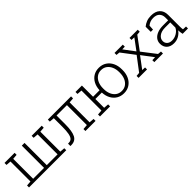

<svg xmlns="http://www.w3.org/2000/svg" viewBox="292 -1727 2927 2927"><g transform="rotate(-45 1755.5 -264.0)"><path d="M47.4 0V-42.5L127 -48.8V-479L47.4 -485.4V-528.3H185.5H265.1V-485.4L185.5 -479V-48.8H420.4V-528.3H479V-48.8H711.9V-479L632.3 -485.4V-528.3H770.5H850.1V-485.4L770.5 -479V-48.8L850.1 -42.5V0Z M939.9 0 940.4 -51.8 959 -52.2Q995.1 -52.2 1017.6 -75.2Q1040 -98.1 1050.5 -151.6Q1061 -205.1 1061 -294.9V-479L981.4 -485.4V-528.3H1402.3H1481.9V-485.4L1402.3 -479V-48.8L1481.9 -42.5V0H1263.7V-42.5L1343.3 -48.8V-478.5H1119.6V-294.9Q1119.6 -139.2 1083.5 -69.6Q1047.4 0 960.9 0Z M2088.9 10.3Q2021 10.3 1969.5 -21.2Q1918 -52.7 1888.2 -108.6Q1858.4 -164.6 1855 -238.3H1715.8V-48.8L1795.4 -42.5V0H1577.6V-42.5L1657.2 -48.8V-479L1577.6 -485.4V-528.3H1715.8V-287.1H1855.5Q1858.4 -361.8 1888.2 -418.2Q1918 -474.6 1969 -506.3Q2020 -538.1 2087.9 -538.1Q2158.7 -538.1 2211.2 -503.9Q2263.7 -469.7 2292.7 -409.9Q2321.8 -350.1 2321.8 -272V-255.9Q2321.8 -177.7 2292.7 -117.7Q2263.7 -57.6 2211.4 -23.7Q2159.2 10.3 2088.9 10.3ZM2088.9 -38.6Q2143.1 -38.6 2182.4 -67.4Q2221.7 -96.2 2242.4 -145.3Q2263.2 -194.3 2263.2 -255.9V-272Q2263.2 -332.5 2242.2 -381.6Q2221.2 -430.7 2181.9 -459.7Q2142.6 -488.8 2087.9 -488.8Q2033.2 -488.8 1993.9 -459.7Q1954.6 -430.7 1933.8 -381.6Q1913.1 -332.5 1913.1 -272V-255.9Q1913.1 -194.3 1934.1 -145Q1955.1 -95.7 1994.4 -67.1Q2033.7 -38.6 2088.9 -38.6Z M2409.2 0V-42.5L2469.2 -47.9L2636.7 -269L2476.1 -480.5L2418.9 -485.4V-528.3H2597.7V-485.4L2541 -482.9L2671.9 -308.6L2800.8 -482.9L2742.2 -485.4V-528.3H2919.4V-485.4L2861.8 -480.5L2706.1 -270L2877 -47.9L2935.1 -42.5V0H2748.5V-42.5L2810.5 -44.9L2670.9 -229.5L2532.7 -44.9L2591.8 -42.5V0Z M3167.5 10.3Q3092.3 10.3 3049.8 -29.8Q3007.3 -69.8 3007.3 -138.2Q3007.3 -187 3035.6 -223.9Q3064 -260.7 3116 -281.2Q3168 -301.8 3239.3 -301.8H3348.6V-362.3Q3348.6 -419.4 3314.7 -454.3Q3280.8 -489.3 3212.4 -489.3Q3173.8 -489.3 3143.3 -476.8Q3112.8 -464.4 3090.3 -445.3L3085.4 -364.7H3037.1V-475.1Q3071.3 -504.4 3114.7 -521.2Q3158.2 -538.1 3213.4 -538.1Q3306.6 -538.1 3356.9 -491.2Q3407.2 -444.3 3407.2 -361.3V-106.4Q3407.2 -90.8 3408.2 -75.4Q3409.2 -60.1 3411.6 -44.9L3474.6 -42.5V0H3359.4Q3353.5 -28.8 3351.3 -46.4Q3349.1 -64 3348.6 -85.9Q3319.8 -43.5 3272.5 -16.6Q3225.1 10.3 3167.5 10.3ZM3174.3 -41Q3228.5 -41 3277.1 -69.6Q3325.7 -98.1 3348.6 -145.5V-256.8H3238.8Q3157.7 -256.8 3111.8 -221.9Q3065.9 -187 3065.9 -136.2Q3065.9 -93.8 3095.2 -67.4Q3124.5 -41 3174.3 -41Z"/></g></svg>

Font: Roboto Slab LO Light
Style: Regular
Weight: 300
Designer: Google
Version: Version 2.000